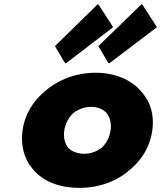

<svg xmlns="http://www.w3.org/2000/svg" viewBox="-20 -887 779 929"><path d="M291 -256C296 -289 312 -318 334 -339C358 -358 388 -370 420 -370C451 -370 477 -360 496 -340C512 -319 520 -290 515 -256C510 -223 496 -195 473 -173C450 -155 420 -143 388 -143C354 -143 327 -154 309 -173C294 -193 286 -222 291 -256ZM89 -256C79 -182 97 -118 137 -71L143 -64C189 -10 266 22 365 22C460 22 545 -10 608 -65L609 -66L617 -73C671 -120 707 -183 717 -256C727 -329 709 -391 669 -438L668 -439L662 -446C614 -502 535 -535 443 -535C349 -535 262 -502 198 -446L190 -439C136 -392 99 -329 89 -256ZM456 -664 501 -587 508 -580 731 -749 739 -756 672 -860 666 -867 658 -860ZM246 -664 291 -587 298 -580 519 -749 527 -756 460 -860 454 -867 446 -860Z"/></svg>

Font: Hussar Woodtype
Style: BlkObl
Weight: 900
Foundry: Cannot Into Space Fonts
Version: Version 1.07